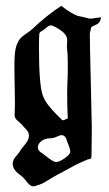

<svg xmlns="http://www.w3.org/2000/svg" viewBox="-20 -490 380 671"><path d="M196.3 -71.3Q200.2 -69.3 202.1 -69.8Q204.1 -70.3 209 -72.8Q213.9 -75.2 216.8 -76.2Q214.8 -113.3 214.8 -165Q214.8 -185.5 216.8 -234.4V-254.9V-275.4Q216.8 -302.7 213.9 -324.2Q213.9 -324.2 213.9 -329.1Q213.9 -333 214.4 -340.3Q214.8 -347.7 214.8 -350.6Q214.8 -368.2 191.4 -384.8Q166 -401.4 157.2 -401.4Q150.4 -401.4 133.8 -386.7Q132.8 -385.7 127 -382.3Q121.1 -378.9 119.1 -376.5Q117.2 -374 117.2 -369.1Q116.2 -357.4 116.2 -323.2Q116.2 -196.3 128.9 -158.2Q134.8 -140.6 147.9 -123.5Q161.1 -106.4 177.2 -90.3Q193.4 -74.2 196.3 -71.3ZM139.6 54.7Q166 76.2 175.8 76.2Q186.5 76.2 204.1 64.5Q225.6 49.8 225.6 40Q225.6 30.3 215.8 7.8Q214.8 5.9 213.4 0.5Q211.9 -4.9 210.9 -6.8Q210 -8.8 207.5 -11.7Q205.1 -14.6 201.2 -16.6Q198.2 -17.6 193.4 -17.6Q189.5 -17.6 178.2 -12.2Q167 -6.8 156.2 -6.8Q138.7 -6.8 125.5 2.4Q112.3 11.7 112.3 26.4Q112.3 32.2 116.2 36.6Q120.1 41 128.4 46.4Q136.7 51.8 139.6 54.7ZM102.5 160.2Q100.6 161.1 96.7 161.1Q89.8 161.1 84 156.2Q78.1 151.4 71.3 142.6Q64.5 133.8 60.5 129.9Q57.6 127 49.3 120.6Q41 114.3 36.6 109.9Q32.2 105.5 28.3 98.1Q24.4 90.8 24.4 82Q24.4 74.2 28.3 66.9Q32.2 59.6 39.6 51.8Q46.9 43.9 49.8 38.1Q51.8 33.2 66.4 16.1Q81.1 -1 81.1 -15.6Q81.1 -23.4 78.1 -28.8Q75.2 -34.2 68.8 -40.5Q62.5 -46.9 59.6 -50.8Q56.6 -55.7 43.9 -65.9Q31.2 -76.2 31.2 -85.9Q31.2 -86.9 31.2 -91.3Q31.2 -95.7 31.7 -106Q32.2 -116.2 32.2 -131.8Q32.2 -153.3 31.2 -195.8Q30.3 -238.3 30.3 -255.9Q30.3 -306.6 36.1 -326.2Q42 -344.7 49.8 -354Q57.6 -363.3 70.3 -371.6Q83 -379.9 90.8 -386.7Q144.5 -437.5 194.3 -469.7Q227.5 -443.4 251 -434.6Q261.7 -432.6 270 -430.7Q278.3 -428.7 281.7 -427.7Q285.2 -426.8 289.1 -425.8Q293 -424.8 295.9 -424.8Q298.8 -424.8 302.7 -425.3Q306.6 -425.8 315.4 -427.2Q324.2 -428.7 333 -429.7Q331.1 -410.2 315.9 -403.8Q300.8 -397.5 298.8 -394.5Q293.9 -375 293.9 -373Q293.9 -335 297.4 -200.2Q300.8 -65.4 300.8 -44.9V-32.2Q300.8 -17.6 300.3 7.8Q299.8 33.2 299.8 51.8Q299.8 61.5 297.4 64Q294.9 66.4 290.5 66.4Q286.1 66.4 284.2 68.4Q256.8 79.1 227.1 95.7Q197.3 112.3 183.6 119.1Q171.9 125 158.7 133.3Q145.5 141.6 133.3 148.4Q121.1 155.3 102.5 160.2Z"/></svg>

Font: Isabella
Style: Medium
Weight: 500
Designer: John Stracke
Version: Version 001.202